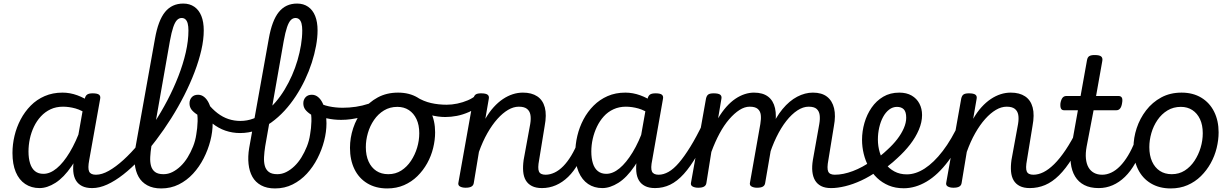

<svg xmlns="http://www.w3.org/2000/svg" viewBox="-20 -1039 6916 1078"><path d="M202 17Q156 17 121.5 -6Q87 -29 68.5 -73Q50 -117 50 -180Q50 -228 61.5 -276.5Q73 -325 96 -368.5Q119 -412 152.5 -446Q186 -480 231 -499.5Q276 -519 331 -519Q373 -519 414 -504Q455 -489 491 -463L482 -390Q440 -420 404 -430Q368 -440 334 -440Q295 -440 264 -425.5Q233 -411 209.5 -385.5Q186 -360 170.5 -327.5Q155 -295 147.5 -259.5Q140 -224 140 -188Q140 -150 149 -121.5Q158 -93 176.5 -78Q195 -63 224 -63Q261 -63 298.5 -94Q336 -125 371.5 -184Q407 -243 437 -327L460 -273Q426 -170 382 -106Q338 -42 291.5 -12.5Q245 17 202 17ZM497 17Q463 17 440.5 5.5Q418 -6 406 -26.5Q394 -47 391.5 -76Q389 -105 395 -141L456 -485Q460 -502 470 -508.5Q480 -515 500 -515Q527 -515 536.5 -507Q546 -499 542 -482L481 -141Q472 -94 480.5 -76Q489 -58 518 -58Q530 -58 536 -46.5Q542 -35 540.5 -20.5Q539 -6 528.5 5.5Q518 17 497 17Z M498 17Q479 17 473 5.5Q467 -6 471 -20.5Q475 -35 487.5 -46.5Q500 -58 519 -58Q552 -58 591 -80Q630 -102 673 -141Q716 -180 759.5 -232.5Q803 -285 844 -347Q885 -409 920 -476Q955 -543 981.5 -611Q1008 -679 1023 -744.5Q1038 -810 1038 -868Q1038 -887 1051 -896.5Q1064 -906 1081 -906Q1098 -906 1111 -896.5Q1124 -887 1124 -868Q1124 -817 1110.5 -758Q1097 -699 1072.5 -634.5Q1048 -570 1014.5 -504Q981 -438 941 -374.5Q901 -311 856.5 -252.5Q812 -194 765.5 -145Q719 -96 672.5 -59.5Q626 -23 582 -3Q538 17 498 17Z M885 19Q839 19 807 1.5Q775 -16 758 -46.5Q741 -77 736.5 -118.5Q732 -160 740 -208L850 -821Q868 -924 906.5 -971.5Q945 -1019 1009 -1019Q1045 -1019 1071 -1001Q1097 -983 1110.5 -949.5Q1124 -916 1124 -868Q1124 -849 1111 -840Q1098 -831 1081 -831Q1064 -831 1051 -840Q1038 -849 1038 -868Q1038 -891 1034 -906.5Q1030 -922 1021.5 -930Q1013 -938 1000 -938Q985 -938 973.5 -926Q962 -914 952.5 -886Q943 -858 934 -809L830 -218Q825 -186 823.5 -157.5Q822 -129 828 -107.5Q834 -86 850.5 -73.5Q867 -61 898 -61Q924 -61 948 -73Q972 -85 994 -106Q1016 -127 1033.5 -155.5Q1051 -184 1064 -216.5Q1077 -249 1082 -284Q1085 -301 1087 -319.5Q1089 -338 1089.5 -358Q1090 -378 1088 -395Q1065 -410 1054.5 -424.5Q1044 -439 1044 -459Q1044 -479 1056.5 -493Q1069 -507 1092 -507Q1111 -507 1126.5 -494.5Q1142 -482 1152.5 -460Q1163 -438 1168.5 -409Q1174 -380 1174 -347Q1174 -299 1161 -248.5Q1148 -198 1123.5 -150Q1099 -102 1064 -64Q1029 -26 984 -3.5Q939 19 885 19Z M1328 -292Q1285 -292 1245.5 -305.5Q1206 -319 1170.5 -347.5Q1135 -376 1100 -421Q1091 -433 1093.5 -444Q1096 -455 1105 -462.5Q1114 -470 1125 -470Q1136 -470 1144 -461Q1172 -426 1201.5 -403.5Q1231 -381 1263 -370.5Q1295 -360 1330 -360Q1367 -360 1402 -373Q1437 -386 1468.5 -410Q1500 -434 1527.5 -466Q1555 -498 1578 -536Q1601 -574 1619.5 -616Q1638 -658 1650.5 -701Q1663 -744 1670 -786.5Q1677 -829 1677 -868Q1677 -883 1690 -890.5Q1703 -898 1720 -898Q1737 -898 1750 -890.5Q1763 -883 1763 -868Q1763 -828 1754.5 -781.5Q1746 -735 1730.5 -687Q1715 -639 1692.5 -591.5Q1670 -544 1641 -499.5Q1612 -455 1577.5 -417.5Q1543 -380 1503.5 -351.5Q1464 -323 1420 -307.5Q1376 -292 1328 -292Z M1524 19Q1478 19 1446 1.5Q1414 -16 1397 -46.5Q1380 -77 1375.5 -118.5Q1371 -160 1379 -208L1489 -821Q1507 -924 1545.5 -971.5Q1584 -1019 1648 -1019Q1684 -1019 1710 -1001Q1736 -983 1749.5 -949.5Q1763 -916 1763 -868Q1763 -849 1750 -840Q1737 -831 1720 -831Q1703 -831 1690 -840Q1677 -849 1677 -868Q1677 -891 1673 -906.5Q1669 -922 1660.5 -930Q1652 -938 1639 -938Q1624 -938 1612.5 -926Q1601 -914 1591.5 -886Q1582 -858 1573 -809L1469 -218Q1464 -186 1462.5 -157.5Q1461 -129 1467 -107.5Q1473 -86 1489.5 -73.5Q1506 -61 1537 -61Q1563 -61 1587 -73Q1611 -85 1633 -106Q1655 -127 1672.5 -155.5Q1690 -184 1703 -216.5Q1716 -249 1721 -284Q1724 -301 1726 -319.5Q1728 -338 1728.5 -358Q1729 -378 1727 -395Q1704 -410 1693.5 -424.5Q1683 -439 1683 -459Q1683 -479 1695.5 -493Q1708 -507 1731 -507Q1750 -507 1765.5 -494.5Q1781 -482 1791.5 -460Q1802 -438 1807.5 -409Q1813 -380 1813 -347Q1813 -299 1800 -248.5Q1787 -198 1762.5 -150Q1738 -102 1703 -64Q1668 -26 1623 -3.5Q1578 19 1524 19Z M1895 -366Q1854 -366 1815.5 -374.5Q1777 -383 1740 -405Q1734 -408 1734 -420Q1734 -432 1737.5 -444.5Q1741 -457 1747.5 -464Q1754 -471 1761 -467Q1789 -450 1826.5 -442Q1864 -434 1904 -434Q1941 -434 1978 -439.5Q2015 -445 2049.5 -456.5Q2084 -468 2111 -485Q2118 -490 2122.5 -477Q2127 -464 2125.5 -448Q2124 -432 2116 -427Q2065 -397 2008 -381.5Q1951 -366 1895 -366Z M2154 19Q2090 19 2042.5 -9.5Q1995 -38 1970 -89.5Q1945 -141 1945 -209Q1945 -265 1963 -319.5Q1981 -374 2016 -419.5Q2051 -465 2101 -492Q2151 -519 2215 -519Q2279 -519 2326 -490.5Q2373 -462 2398 -411.5Q2423 -361 2423 -296Q2423 -253 2412 -208Q2401 -163 2378.5 -122.5Q2356 -82 2323.5 -50Q2291 -18 2248.5 0.5Q2206 19 2154 19ZM2160 -61Q2201 -61 2233 -81.5Q2265 -102 2287.5 -136Q2310 -170 2322 -210Q2334 -250 2334 -291Q2334 -337 2318.5 -370Q2303 -403 2275.5 -421Q2248 -439 2211 -439Q2169 -439 2136 -419Q2103 -399 2080 -365.5Q2057 -332 2045.5 -292Q2034 -252 2034 -213Q2034 -166 2049.5 -132Q2065 -98 2093 -79.5Q2121 -61 2160 -61Z M2480 -382Q2439 -382 2394 -394Q2349 -406 2295 -437Q2283 -444 2281.5 -455.5Q2280 -467 2285 -478Q2290 -489 2299.5 -494.5Q2309 -500 2319 -494Q2358 -470 2400 -460.5Q2442 -451 2488 -451Q2517 -451 2548 -457.5Q2579 -464 2607 -476Q2635 -488 2654 -505Q2663 -513 2672 -509Q2681 -505 2687.5 -495Q2694 -485 2694 -473.5Q2694 -462 2684 -455Q2649 -426 2614 -410.5Q2579 -395 2545.5 -388.5Q2512 -382 2480 -382Z M3023 17Q2989 17 2966.5 5.5Q2944 -6 2932 -26.5Q2920 -47 2917.5 -76Q2915 -105 2920 -141L2957 -343Q2962 -373 2958 -394.5Q2954 -416 2938.5 -428Q2923 -440 2893 -440Q2863 -440 2832.5 -422Q2802 -404 2772.5 -371Q2743 -338 2716.5 -291.5Q2690 -245 2669 -186L2640 -11Q2638 2 2627 8.5Q2616 15 2594 15Q2575 15 2562.5 8Q2550 1 2554 -15L2638 -486Q2642 -503 2651.5 -509Q2661 -515 2681 -515Q2708 -515 2718 -507Q2728 -499 2724 -482L2705 -372Q2727 -410 2752 -437.5Q2777 -465 2804 -483Q2831 -501 2859 -510Q2887 -519 2916 -519Q2965 -519 2996.5 -498Q3028 -477 3039 -435.5Q3050 -394 3038 -331L3007 -141Q2998 -94 3006 -76Q3014 -58 3043 -58Q3057 -58 3063.5 -46.5Q3070 -35 3068.5 -20.5Q3067 -6 3055.5 5.5Q3044 17 3023 17Z M3023 17Q3009 17 3002.5 5.5Q2996 -6 2998 -20.5Q3000 -35 3011 -46.5Q3022 -58 3043 -58Q3068 -58 3093.5 -70Q3119 -82 3142.5 -106Q3166 -130 3187.5 -165.5Q3209 -201 3227 -247Q3232 -261 3245 -262Q3258 -263 3268.5 -255Q3279 -247 3274 -233Q3255 -171 3228.5 -124Q3202 -77 3170 -46Q3138 -15 3101 1Q3064 17 3023 17Z M3362 17Q3316 17 3282 -6Q3248 -29 3229 -73Q3210 -117 3210 -180Q3210 -228 3221.5 -276.5Q3233 -325 3256 -368.5Q3279 -412 3313 -446Q3347 -480 3391.5 -499.5Q3436 -519 3491 -519Q3533 -519 3574.5 -504Q3616 -489 3651 -463L3643 -390Q3600 -420 3564 -430Q3528 -440 3494 -440Q3456 -440 3424.5 -425.5Q3393 -411 3370 -385.5Q3347 -360 3331.5 -327.5Q3316 -295 3308 -259.5Q3300 -224 3300 -188Q3300 -150 3309 -121.5Q3318 -93 3337 -78Q3356 -63 3384 -63Q3421 -63 3458.5 -94Q3496 -125 3532 -184Q3568 -243 3597 -327L3620 -273Q3586 -170 3542.5 -106Q3499 -42 3452 -12.5Q3405 17 3362 17ZM3658 17Q3624 17 3601.5 5.5Q3579 -6 3567 -26.5Q3555 -47 3552.5 -76Q3550 -105 3555 -141L3616 -485Q3620 -502 3630 -508.5Q3640 -515 3661 -515Q3687 -515 3696.5 -507Q3706 -499 3702 -482L3642 -141Q3632 -94 3640.5 -76Q3649 -58 3678 -58Q3691 -58 3697 -46.5Q3703 -35 3701 -20.5Q3699 -6 3688.5 5.5Q3678 17 3658 17Z M3658 17Q3644 17 3637.5 5.5Q3631 -6 3633 -20.5Q3635 -35 3646 -46.5Q3657 -58 3678 -58Q3705 -58 3733.5 -74Q3762 -90 3792 -125Q3822 -160 3856 -215Q3890 -270 3928 -349Q3935 -362 3948 -361.5Q3961 -361 3969.5 -351.5Q3978 -342 3973 -330Q3933 -236 3895 -170Q3857 -104 3819.5 -62.5Q3782 -21 3742.5 -2Q3703 17 3658 17Z M4646 17Q4612 17 4590 5.5Q4568 -6 4556 -26.5Q4544 -47 4541 -76Q4538 -105 4544 -141L4580 -343Q4585 -372 4582 -393.5Q4579 -415 4565 -427.5Q4551 -440 4520 -440Q4489 -440 4457 -419Q4425 -398 4395 -360Q4365 -322 4339 -268.5Q4313 -215 4294 -151L4260 -150Q4276 -242 4305.5 -311Q4335 -380 4373.5 -426.5Q4412 -473 4456 -496Q4500 -519 4544 -519Q4594 -519 4623.5 -496Q4653 -473 4663 -431Q4673 -389 4662 -331L4631 -141Q4622 -94 4630 -76Q4638 -58 4667 -58Q4681 -58 4687.5 -46.5Q4694 -35 4692 -20.5Q4690 -6 4678.5 5.5Q4667 17 4646 17ZM3900 15Q3881 15 3868.5 8Q3856 1 3860 -15L3944 -486Q3948 -503 3957.5 -509Q3967 -515 3987 -515Q4014 -515 4024 -507Q4034 -499 4030 -482L4012 -375Q4034 -412 4058.5 -439.5Q4083 -467 4109 -484.5Q4135 -502 4161.5 -510.5Q4188 -519 4213 -519Q4263 -519 4292.5 -496.5Q4322 -474 4331.5 -431.5Q4341 -389 4331 -331L4276 -11Q4274 2 4263.5 8.5Q4253 15 4230 15Q4212 15 4199.5 8Q4187 1 4191 -15L4249 -343Q4254 -372 4251.5 -393.5Q4249 -415 4234.5 -427.5Q4220 -440 4189 -440Q4161 -440 4132 -421.5Q4103 -403 4074 -369.5Q4045 -336 4020 -289.5Q3995 -243 3974 -186L3946 -11Q3944 2 3933 8.5Q3922 15 3900 15Z M4647 17Q4628 17 4621.5 5.5Q4615 -6 4619.5 -20.5Q4624 -35 4636 -46.5Q4648 -58 4667 -58Q4714 -58 4768.5 -78.5Q4823 -99 4876 -137Q4888 -145 4898 -140.5Q4908 -136 4914 -124.5Q4920 -113 4919.5 -100Q4919 -87 4909 -80Q4862 -47 4815.5 -25.5Q4769 -4 4725.5 6.5Q4682 17 4647 17Z M4876 -130Q4901 -146 4922.5 -163.5Q4944 -181 4963 -199Q4994 -227 5017.5 -257.5Q5041 -288 5054.5 -319Q5068 -350 5068 -378Q5068 -411 5054.5 -425Q5041 -439 5015 -439Q5001 -439 4994 -451Q4987 -463 4988 -479Q4989 -495 4999 -507Q5009 -519 5029 -519Q5070 -519 5098.5 -502.5Q5127 -486 5142 -457.5Q5157 -429 5157 -393Q5157 -353 5139 -310.5Q5121 -268 5090 -228Q5059 -188 5018 -151Q4994 -128 4966.5 -107Q4939 -86 4910 -68Z M5054 18Q5007 18 4970 2.5Q4933 -13 4905 -39.5Q4877 -66 4858 -101Q4839 -136 4829.5 -175Q4820 -214 4820 -254Q4820 -302 4833.5 -349Q4847 -396 4873.5 -434.5Q4900 -473 4939 -496Q4978 -519 5029 -519Q5041 -519 5046 -507Q5051 -495 5049 -479Q5047 -463 5038.5 -451Q5030 -439 5017 -439Q4992 -439 4972 -423.5Q4952 -408 4938 -382Q4924 -356 4916.5 -323Q4909 -290 4909 -256Q4909 -218 4919.5 -183Q4930 -148 4950.5 -120.5Q4971 -93 5001.5 -76.5Q5032 -60 5071 -60Q5121 -60 5172 -93Q5223 -126 5273 -191Q5323 -256 5368 -354Q5372 -362 5384 -360.5Q5396 -359 5405.5 -351Q5415 -343 5410 -330Q5362 -211 5304 -134Q5246 -57 5182.5 -19.5Q5119 18 5054 18Z M5762 17Q5728 17 5705.5 5.5Q5683 -6 5671 -26.5Q5659 -47 5656.5 -76Q5654 -105 5659 -141L5696 -343Q5701 -373 5697 -394.5Q5693 -416 5677.5 -428Q5662 -440 5632 -440Q5602 -440 5571.5 -422Q5541 -404 5511.5 -371Q5482 -338 5455.5 -291.5Q5429 -245 5408 -186L5379 -11Q5377 2 5366 8.5Q5355 15 5333 15Q5314 15 5301.5 8Q5289 1 5293 -15L5377 -486Q5381 -503 5390.5 -509Q5400 -515 5420 -515Q5447 -515 5457 -507Q5467 -499 5463 -482L5444 -372Q5466 -410 5491 -437.5Q5516 -465 5543 -483Q5570 -501 5598 -510Q5626 -519 5655 -519Q5704 -519 5735.5 -498Q5767 -477 5778 -435.5Q5789 -394 5777 -331L5746 -141Q5737 -94 5745 -76Q5753 -58 5782 -58Q5796 -58 5802.5 -46.5Q5809 -35 5807.5 -20.5Q5806 -6 5794.5 5.5Q5783 17 5762 17Z M5762 17Q5748 17 5741.5 5.5Q5735 -6 5737 -20.5Q5739 -35 5750 -46.5Q5761 -58 5782 -58Q5810 -58 5839 -72.5Q5868 -87 5899 -117.5Q5930 -148 5963 -197Q5996 -246 6031 -317Q6039 -331 6051.5 -330Q6064 -329 6072.5 -319.5Q6081 -310 6076 -298Q6038 -212 6001 -152Q5964 -92 5926 -54.5Q5888 -17 5847.5 0Q5807 17 5762 17Z M6148 17Q6101 17 6068 0Q6035 -17 6016 -48.5Q5997 -80 5992 -123.5Q5987 -167 5996 -219L6032 -420H5954Q5942 -420 5937 -429.5Q5932 -439 5934 -460Q5938 -481 5946 -490.5Q5954 -500 5967 -500H6047L6083 -701Q6086 -718 6096 -724Q6106 -730 6126 -730Q6153 -730 6162.5 -722Q6172 -714 6169 -697L6134 -500H6260Q6273 -500 6278.5 -491Q6284 -482 6280 -460Q6277 -440 6269 -430Q6261 -420 6248 -420H6120L6081 -216Q6074 -178 6077 -148.5Q6080 -119 6091.5 -99Q6103 -79 6122.5 -68.5Q6142 -58 6168 -58Q6182 -58 6189 -46.5Q6196 -35 6193.5 -20.5Q6191 -6 6180 5.5Q6169 17 6148 17Z M6149 17Q6135 17 6128.5 5.5Q6122 -6 6124 -20.5Q6126 -35 6137 -46.5Q6148 -58 6169 -58Q6194 -58 6219.5 -70Q6245 -82 6268.5 -106Q6292 -130 6313.5 -165.5Q6335 -201 6353 -247Q6358 -261 6371 -262Q6384 -263 6394.5 -255Q6405 -247 6400 -233Q6381 -171 6354.5 -124Q6328 -77 6296 -46Q6264 -15 6227 1Q6190 17 6149 17Z M6553 19Q6489 19 6441.5 -9.5Q6394 -38 6369 -89.5Q6344 -141 6344 -209Q6344 -265 6362 -319.5Q6380 -374 6415 -419.5Q6450 -465 6500 -492Q6550 -519 6614 -519Q6678 -519 6725 -490.5Q6772 -462 6797 -411.5Q6822 -361 6822 -296Q6822 -253 6811 -208Q6800 -163 6777.5 -122.5Q6755 -82 6722.5 -50Q6690 -18 6647.5 0.5Q6605 19 6553 19ZM6559 -61Q6600 -61 6632 -81.5Q6664 -102 6686.5 -136Q6709 -170 6721 -210Q6733 -250 6733 -291Q6733 -337 6717.5 -370Q6702 -403 6674.5 -421Q6647 -439 6610 -439Q6568 -439 6535 -419Q6502 -399 6479 -365.5Q6456 -332 6444.5 -292Q6433 -252 6433 -213Q6433 -166 6448.5 -132Q6464 -98 6492 -79.5Q6520 -61 6559 -61Z"/></svg>

Font: Playwrite ZA
Style: Regular
Weight: 400
Designer: Veronika Burian, José Scaglione
Foundry: TypeTogether
Version: Version 1.002